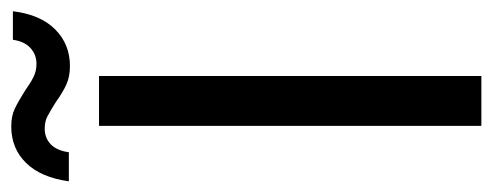

<svg xmlns="http://www.w3.org/2000/svg" viewBox="-318 -604 897 350"><g transform="rotate(-90 131.0 -428.5)"><path d="M168 -697V0H77V-697ZM-24 -752Q-17 -803 9.5 -830Q36 -857 76 -857Q95 -857 108.5 -850.5Q122 -844 141 -832Q155 -822 166 -816.5Q177 -811 190 -811Q207 -811 219 -822Q231 -833 234 -854H286Q280 -804 253 -777Q226 -750 186 -750Q167 -750 152.5 -756.5Q138 -763 120 -776Q104 -786 94.5 -791Q85 -796 72 -796Q55 -796 43.5 -785Q32 -774 29 -752Z"/></g></svg>

Font: A Bank Premium Regular
Style: Regular
Weight: 400
Designer: Ninad Kale (Devanagari), Jonny Pinhorn (Latin), Htun Naung (Myanmar)
Foundry: Indian Type Foundry
Version: 4.004